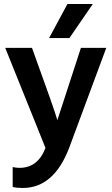

<svg xmlns="http://www.w3.org/2000/svg" viewBox="-20 -745 557 954"><path d="M325 -556H224L315 -725H441ZM93 189Q64 189 43 184V85Q59 89 77 89Q168 89 206 -10L6 -507H139Q253 -193 265 -148Q268 -159 382 -507H508L325 -14Q249 189 93 189Z"/></svg>

Font: Hind Guntur SemiBold
Style: Regular
Weight: 600
Designer: Manushi Parikh, Hitesh Malaviya
Foundry: Indian Type Foundry
Version: Version 1.000;PS 1.0;hotconv 1.0.86;makeotf.lib2.5.63406; tt